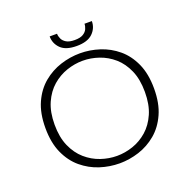

<svg xmlns="http://www.w3.org/2000/svg" viewBox="-149 -1015 1174 1176"><g transform="rotate(-20 437.5 -427.0)"><path d="M435.5 11Q371 11 308 -9.2Q245 -29.5 193.5 -72.5Q142 -115.5 111.2 -183.8Q80.5 -252 80.5 -348Q80.5 -444 111.2 -512Q142 -580 193.5 -622.8Q245 -665.5 308 -685.8Q371 -706 435.5 -706Q499.5 -706 562.2 -685.8Q625 -665.5 676.2 -622.8Q727.5 -580 758.2 -512Q789 -444 789 -348Q789 -252 758.2 -183.8Q727.5 -115.5 676.2 -72.5Q625 -29.5 562.2 -9.2Q499.5 11 435.5 11ZM435.5 -37.5Q488 -37.5 540 -55.2Q592 -73 634.8 -110.5Q677.5 -148 703.2 -206.8Q729 -265.5 729 -348Q729 -430 703.2 -488.8Q677.5 -547.5 634.8 -584.8Q592 -622 540 -639.8Q488 -657.5 435.5 -657.5Q383 -657.5 330.8 -639.8Q278.5 -622 235.5 -584.8Q192.5 -547.5 166.5 -488.8Q140.5 -430 140.5 -348Q140.5 -265.5 166.5 -206.8Q192.5 -148 235.5 -110.5Q278.5 -73 330.8 -55.2Q383 -37.5 435.5 -37.5ZM433.5 -754.5Q363 -754.5 330 -787.2Q297 -820 297 -866.5H345Q345 -850.5 352.8 -833.5Q360.5 -816.5 379.8 -804.8Q399 -793 434.5 -793Q470.5 -793 489.8 -804.8Q509 -816.5 516.5 -833.5Q524 -850.5 524 -866.5H572Q572 -820 538 -787.2Q504 -754.5 433.5 -754.5Z"/></g></svg>

Font: Trispace SemiExpanded ExtraLight
Style: Regular
Weight: 200
Width: 6
Designer: Tyler Finck
Foundry: Etcetera Type Company
Version: Version 1.210; ttfautohint (v1.8.3)